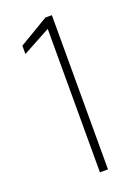

<svg xmlns="http://www.w3.org/2000/svg" viewBox="-134 -747 582 805"><g transform="rotate(-20 157.0 -344.0)"><path d="M168 0V-640L44 -573V-610L175 -688H204V0Z"/></g></svg>

Font: Saira SemiCondensed Thin
Style: Regular
Weight: 250
Width: 4
Designer: Hector Gatti with collaboration of the Omnibus-Type team
Foundry: Omnibus-Type
Version: Version 1.101